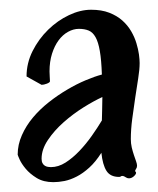

<svg xmlns="http://www.w3.org/2000/svg" viewBox="-20 -702 323 392"><path d="M265.1 -573.2Q265.1 -560.5 262.2 -542.2Q259.3 -523.9 256.1 -502.7Q252.9 -481.4 250 -459.5Q247.1 -437.5 247.1 -418Q247.1 -409.2 249 -400.9Q251 -392.6 253.4 -385.5Q255.9 -378.4 257.8 -372.8Q259.8 -367.2 259.8 -363.8Q259.8 -359.9 257.8 -357.2Q255.9 -354.5 255.9 -353Q255.9 -352.1 256.8 -351.3Q257.8 -350.6 257.8 -349.1Q257.8 -346.2 253.2 -342Q248.5 -337.9 243.2 -337.9Q239.7 -337.9 236.3 -340.3Q232.9 -342.8 230 -342.8Q227.5 -342.8 226.6 -341.8Q225.6 -340.8 223.1 -340.8Q205.1 -340.8 197.3 -353.3Q189.5 -365.7 187 -390.1Q175.3 -371.6 162.4 -359.9Q149.4 -348.1 136.7 -341.6Q124 -335 111.8 -332.5Q99.6 -330.1 88.9 -330.1Q68.8 -330.1 54.9 -338.6Q41 -347.2 32.5 -357.4Q23.9 -367.7 20 -376.5Q16.1 -385.3 16.1 -386.2Q16.1 -406.7 24.7 -426Q33.2 -445.3 47.4 -462.2Q61.5 -479 79.8 -493.4Q98.1 -507.8 117.2 -519Q136.2 -530.3 154.8 -538.1Q173.3 -545.9 188 -549.8Q187 -579.6 183.8 -597.9Q180.7 -616.2 175 -626.2Q169.4 -636.2 161.1 -639.6Q152.8 -643.1 141.1 -643.1Q129.9 -643.1 118.9 -637Q107.9 -630.9 99.6 -619.6Q91.3 -608.4 86.2 -592.3Q81.1 -576.2 81.1 -556.2Q81.1 -550.8 81.5 -546.1Q82 -541.5 82 -536.1Q82 -533.7 75.7 -531.2Q69.3 -528.8 64.9 -528.8L34.2 -545.9Q34.2 -573.2 46.6 -597.9Q59.1 -622.6 78.4 -641.4Q97.7 -660.2 120.8 -671.1Q144 -682.1 166 -682.1Q187.5 -682.1 203.1 -676Q218.8 -669.9 229.7 -660.2Q240.7 -650.4 247.8 -638.2Q254.9 -626 258.5 -613.8Q262.2 -601.6 263.7 -590.8Q265.1 -580.1 265.1 -573.2ZM188 -456.1Q188 -464.4 188.5 -475.8Q189 -487.3 189 -503.9Q171.9 -496.1 150.4 -482.7Q128.9 -469.2 109.9 -452.4Q90.8 -435.5 77.9 -416.3Q64.9 -397 64.9 -377.9Q64.9 -372.1 66.9 -368.7Q68.8 -365.2 71.8 -363.5Q74.7 -361.8 78.1 -361.3Q81.5 -360.8 84 -360.8Q99.1 -360.8 113.8 -370.1Q128.4 -379.4 142.1 -393.8Q155.8 -408.2 167.5 -424.8Q179.2 -441.4 188 -456.1Z"/></svg>

Font: Oregano
Style: Regular
Weight: 400
Version: Version 1.000